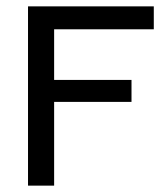

<svg xmlns="http://www.w3.org/2000/svg" viewBox="-20 -583 517 603"><path d="M150 0H68V-563H463V-491H150V-332H393V-263H150Z"/></svg>

Font: Darker Grotesque Light SemiBold
Style: Regular
Weight: 600
Version: Version 1.000;gftools[0.9.28]